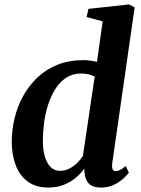

<svg xmlns="http://www.w3.org/2000/svg" viewBox="-20 -837 638 867"><path d="M487 -101Q484.5 -83 488.2 -73.5Q492 -64 502.5 -64Q510.5 -64 521 -69Q531.5 -74 548 -87L562 -57Q556 -49.5 539.8 -33.5Q523.5 -17.5 497.2 -3.8Q471 10 435.5 10Q399 10 381.5 -7.8Q364 -25.5 361.5 -59.5L361 -76Q347 -55.5 324 -35.8Q301 -16 269.5 -3Q238 10 198.5 10Q140.5 10 103.8 -18.2Q67 -46.5 50 -93.5Q33 -140.5 33 -196.5Q33 -249.5 45.8 -302.8Q58.5 -356 84.5 -403.2Q110.5 -450.5 149.2 -487.2Q188 -524 240.2 -544.8Q292.5 -565.5 358 -565.5Q372 -565.5 387.8 -563.2Q403.5 -561 418 -557.5L443.5 -740.5L371 -760L379.5 -797L563 -817L588 -803.5ZM407.5 -491Q395 -498 379.5 -501.5Q364 -505 346.5 -505Q308 -505 279.2 -486.2Q250.5 -467.5 230.2 -435.5Q210 -403.5 197.2 -364Q184.5 -324.5 179 -282.2Q173.5 -240 173.5 -201Q173.5 -160 182.8 -129.2Q192 -98.5 209.2 -82Q226.5 -65.5 250.5 -65.5Q273 -65.5 292.8 -75.5Q312.5 -85.5 328.5 -101.2Q344.5 -117 354.5 -133Z"/></svg>

Font: Merriweather 24pt
Style: Bold Italic
Weight: 700
Italic angle: -7.8°
Designer: Eben Sorkin
Foundry: Eben Sorkin
Version: Version 2.101